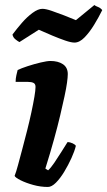

<svg xmlns="http://www.w3.org/2000/svg" viewBox="-20 -742 426 762"><path d="M170 0Q141 0 112 -8Q83 -16 62 -26.5Q41 -37 38 -44Q44 -59 51.5 -87Q59 -115 68.5 -150.5Q78 -186 87.5 -223.5Q97 -261 104.5 -296Q112 -331 116.5 -357.5Q121 -384 121 -397Q121 -409 113 -413Q105 -417 91 -417H42Q42 -430 45 -443.5Q48 -457 50 -464Q64 -471 90 -479.5Q116 -488 141.5 -494Q167 -500 180 -500Q211 -500 230 -487Q249 -474 249 -448Q249 -436 246 -414Q243 -392 236 -359.5Q229 -327 219 -284.5Q209 -242 194.5 -189.5Q180 -137 160 -73L171 -66Q182 -76 195.5 -96Q209 -116 223.5 -139Q238 -162 248 -178Q258 -178 268.5 -173Q279 -168 281 -163Q276 -142 263.5 -114.5Q251 -87 235 -60.5Q219 -34 202 -17Q185 0 170 0ZM275.6 -573Q262.3 -573 239 -581Q215.8 -589 188.2 -600.5Q160.7 -612 134.1 -624L57.1 -575Q49.5 -579 40.5 -586.5Q31.5 -594 29.6 -605Q46.7 -628 67.1 -651.5Q87.5 -675 109.4 -691Q131.2 -707 148.3 -707Q161.6 -707 184.9 -699Q208.2 -691 234.3 -681Q260.4 -671 281.3 -662L354.5 -722Q359.2 -718 368.7 -714.5Q378.2 -711 385.8 -702Q371.6 -673 353.5 -643.5Q335.5 -614 315.5 -593.5Q295.6 -573 275.6 -573Z"/></svg>

Font: Texturina 12pt ExtraBold
Style: Italic
Weight: 800
Italic angle: -11°
Designer: Guillermo Torres Carreño
Foundry: Omnibus-Type
Version: Version 1.002